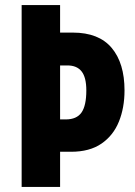

<svg xmlns="http://www.w3.org/2000/svg" viewBox="-20 -734 532 754"><path d="M469 -379Q469 -311 447 -256.5Q425 -202 378.5 -170Q332 -138 259 -138H216V0H65V-714H216V-606H266Q368 -606 418.5 -546Q469 -486 469 -379ZM238 -265Q281 -265 300 -292Q319 -319 319 -379Q319 -430 300.5 -453.5Q282 -477 245 -477H216V-265Z"/></svg>

Font: Noto Sans Gujarati ExtraCondensed ExtraBold
Style: Regular
Weight: 800
Width: 2
Designer: Jelle Bosma - Monotype Design Team, Universal Thirst
Foundry: Monotype Imaging Inc.
Version: Version 2.106; ttfautohint (v1.8.4.7-5d5b)